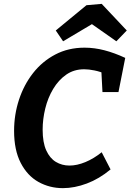

<svg xmlns="http://www.w3.org/2000/svg" viewBox="-20 -963 677 995"><path d="M306 12Q237 12 179.5 -20Q122 -52 87.5 -118.5Q53 -185 53 -285Q53 -369 78.5 -446.5Q104 -524 151.5 -584.5Q199 -645 266.5 -680.5Q334 -716 418 -716Q469 -716 521 -702.5Q573 -689 629 -663L594 -486H511L505 -600L529 -579Q499 -592 469.5 -598Q440 -604 416 -604Q363 -604 323 -576Q283 -548 255.5 -502Q228 -456 214.5 -400.5Q201 -345 201 -291Q201 -225 219.5 -184Q238 -143 269.5 -124Q301 -105 340 -105Q379 -105 422.5 -123Q466 -141 507 -174L553 -85Q494 -36 430 -12Q366 12 306 12ZM307 -749 269 -805 428 -936 507 -943 637 -805 583 -749 412 -869 507 -868Z"/></svg>

Font: Bitter Thin
Style: Bold Italic
Weight: 700
Italic angle: -9°
Version: Version 3.021